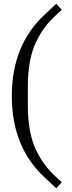

<svg xmlns="http://www.w3.org/2000/svg" viewBox="-20 -845 373 1000"><path d="M125 -294.9Q125 -222.2 136.5 -162.6Q147.9 -103 169.9 -59.1Q191.9 -15.1 215.6 15.6Q239.3 46.4 271 76.2L302.2 104L272.9 135.3L212.4 79.1Q41.5 -79.1 41.5 -344.7Q41.5 -610.4 212.4 -768.6L272.9 -825.2L302.2 -793.9L271 -765.6Q238.8 -735.8 215.3 -705.3Q191.9 -674.8 169.9 -630.6Q147.9 -586.4 136.5 -527.1Q125 -467.8 125 -395Z"/></svg>

Font: Resagnicto
Style: Regular
Weight: 500
Version: Version 0.9991